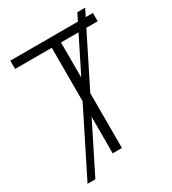

<svg xmlns="http://www.w3.org/2000/svg" viewBox="-201 -864 932 1043"><g transform="rotate(-30 265.5 -342.5)"><path d="M294 0H236V-229L84 75H35L236 -327V-662H6V-714H430L453 -760H502L479 -714H524V-662H453L294 -344ZM294 -662V-442L404 -662Z"/></g></svg>

Font: Noto Sans Light
Style: Regular
Weight: 300
Designer: Monotype Design Team
Foundry: Monotype Imaging Inc.
Version: Version 2.007